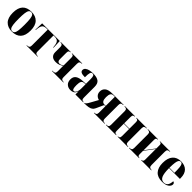

<svg xmlns="http://www.w3.org/2000/svg" viewBox="476 -2192 3844 3844"><g transform="rotate(45 2398.0 -270.0)"><path d="M292 10Q175 10 108 -59.5Q41 -129 41 -270Q41 -550 295 -550Q413 -550 480 -480.5Q547 -411 547 -270Q547 -129 482.5 -59.5Q418 10 292 10ZM294 0Q326 0 345 -24.5Q364 -49 371.5 -108Q379 -167 379 -270Q379 -373 371 -432Q363 -491 344.5 -515.5Q326 -540 293 -540Q262 -540 243.5 -515.5Q225 -491 217 -432Q209 -373 209 -270Q209 -167 217 -108Q225 -49 243.5 -24.5Q262 0 294 0Z M700 0V-10H711Q742 -10 758.5 -24.5Q775 -39 775 -77V-526H751Q704 -526 676 -513.5Q648 -501 634 -471Q620 -441 614 -388L611 -351H601L607 -536H1107L1114 -351H1104L1100 -388Q1095 -441 1080.5 -471Q1066 -501 1038 -513.5Q1010 -526 964 -526H940V-77Q940 -39 955.5 -24.5Q971 -10 1000 -10H1014V0Z M1420 0V-10H1437Q1469 -10 1488 -21.5Q1507 -33 1507 -77V-230Q1475 -211 1438 -195Q1401 -179 1346 -179Q1275 -179 1237.5 -214Q1200 -249 1200 -312V-458Q1200 -526 1142 -526H1135V-536H1418V-526H1413Q1390 -526 1378 -513.5Q1366 -501 1366 -462V-278Q1366 -242 1380.5 -226Q1395 -210 1419 -210Q1442 -210 1462 -218Q1482 -226 1507 -243V-461Q1507 -500 1495 -513Q1483 -526 1460 -526H1454V-536H1743V-526H1730Q1704 -526 1688 -511Q1672 -496 1672 -456V-77Q1672 -38 1688 -24Q1704 -10 1735 -10H1745V0Z M1951 10Q1884 10 1841.5 -30Q1799 -70 1799 -144Q1799 -219 1850.5 -255.5Q1902 -292 2007 -296L2083 -299V-427Q2083 -491 2071.5 -515.5Q2060 -540 2031 -540Q1999 -540 1987 -505Q1975 -470 1975 -378Q1906 -378 1872 -393.5Q1838 -409 1838 -446Q1838 -482 1865.5 -505Q1893 -528 1939.5 -539Q1986 -550 2041 -550Q2145 -550 2197 -512Q2249 -474 2249 -380V-81Q2249 -39 2261 -24.5Q2273 -10 2305 -10H2308V0H2085V-86H2083Q2066 -30 2031 -10Q1996 10 1951 10ZM2013 -24Q2034 -24 2050 -43.5Q2066 -63 2075 -95Q2084 -127 2084 -165V-289L2049 -287Q2003 -284 1985 -252.5Q1967 -221 1967 -150Q1967 -79 1978 -51.5Q1989 -24 2013 -24Z M2332 0V-10H2334Q2349 -10 2366 -29.5Q2383 -49 2410 -98L2496 -254Q2469 -260 2444 -276Q2419 -292 2403 -319.5Q2387 -347 2387 -387Q2387 -454 2435.5 -495Q2484 -536 2600 -536H2914V-526H2906Q2869 -526 2855.5 -511Q2842 -496 2842 -461V-77Q2842 -42 2855.5 -26Q2869 -10 2902 -10H2914V0H2609V-10H2617Q2644 -10 2660 -23.5Q2676 -37 2676 -77V-258H2643L2569 -95Q2552 -57 2524 -36.5Q2496 -16 2450 -8Q2404 0 2332 0ZM2640 -268H2676V-526H2640Q2596 -526 2576 -495Q2556 -464 2556 -396Q2556 -330 2576 -299Q2596 -268 2640 -268Z M2947 0V-10H2958Q2984 -10 3001.5 -22Q3019 -34 3019 -75V-462Q3019 -501 3001.5 -513.5Q2984 -526 2958 -526H2947V-536H3238V-526H3234Q3211 -526 3197.5 -513.5Q3184 -501 3184 -461V-281H3334V-462Q3334 -501 3320.5 -513.5Q3307 -526 3284 -526H3280V-536H3573V-526H3562Q3536 -526 3518 -513.5Q3500 -501 3500 -461V-75Q3500 -37 3518 -23.5Q3536 -10 3562 -10H3573V0H3280V-10H3284Q3307 -10 3320.5 -22.5Q3334 -35 3334 -75V-271H3184V-75Q3184 -34 3198 -22Q3212 -10 3235 -10H3238V0Z M3602 0V-10H3613Q3638 -10 3656.5 -22.5Q3675 -35 3675 -77V-459Q3675 -501 3656.5 -513.5Q3638 -526 3613 -526H3602V-536H3891V-526H3885Q3866 -526 3853 -516Q3840 -506 3840 -473V-176L3995 -383V-474Q3995 -503 3983 -514.5Q3971 -526 3953 -526H3946V-536H4234V-526H4223Q4197 -526 4179 -513Q4161 -500 4161 -457V-81Q4161 -38 4179 -24Q4197 -10 4223 -10H4234V0H3946V-10H3954Q3972 -10 3983.5 -22.5Q3995 -35 3995 -69V-366L3840 -159V-66Q3840 -32 3852.5 -21Q3865 -10 3883 -10H3889V0Z M4544 10Q4416 10 4352 -62.5Q4288 -135 4288 -265Q4288 -406 4351 -478Q4414 -550 4530 -550Q4637 -550 4698 -488.5Q4759 -427 4759 -308V-284H4453Q4454 -131 4484 -67Q4514 -3 4582 -3Q4632 -3 4662.5 -37.5Q4693 -72 4699 -157Q4741 -148 4741 -108Q4741 -62 4691.5 -26Q4642 10 4544 10ZM4596 -294Q4596 -388 4590.5 -441.5Q4585 -495 4570.5 -517.5Q4556 -540 4529 -540Q4503 -540 4486.5 -517.5Q4470 -495 4462 -441.5Q4454 -388 4453 -294Z"/></g></svg>

Font: Noto Serif Display SemiCondensed ExtraBold
Style: Regular
Weight: 800
Width: 4
Designer: Monotype Design Team
Foundry: Monotype Imaging Inc.
Version: Version 2.009